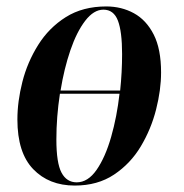

<svg xmlns="http://www.w3.org/2000/svg" viewBox="-20 -566 571 596"><path d="M212 10Q132 10 83 -41Q34 -92 34 -195Q34 -251 49.5 -312Q65 -373 98.5 -426.5Q132 -480 184.5 -513Q237 -546 310 -546Q357 -546 395.5 -525Q434 -504 457 -459Q480 -414 480 -341Q480 -287 464.5 -226Q449 -165 417 -111.5Q385 -58 334 -24Q283 10 212 10ZM301 -536Q271 -536 244.5 -501.5Q218 -467 198.5 -410Q179 -353 168 -285H353Q359 -342 359 -398Q359 -468 346 -502Q333 -536 301 -536ZM218 0Q253 0 280 -39Q307 -78 325 -141Q343 -204 351 -275H166Q155 -203 155 -133Q155 -60 171 -30Q187 0 218 0Z"/></svg>

Font: Noto Serif Display ExtraCondensed
Style: Bold Italic
Weight: 700
Width: 2
Italic angle: -12°
Designer: Monotype Design Team
Foundry: Monotype Imaging Inc.
Version: Version 2.009